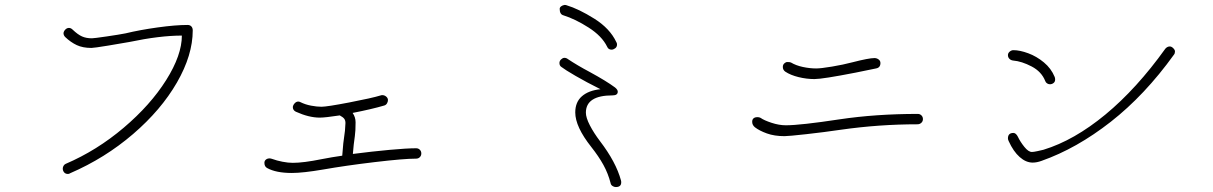

<svg xmlns="http://www.w3.org/2000/svg" viewBox="-20 -762 4910 777"><path d="M234 -80Q234 -86 237.5 -91.5Q241 -97 246 -99Q372 -153 480.5 -245Q589 -337 652.5 -438Q716 -539 716 -618Q627 -618 503 -592Q476 -587 418 -577.5Q360 -568 350 -568Q315 -568 290.5 -579.5Q266 -591 244 -612Q237 -619 237 -628Q238 -636 244.5 -642.5Q251 -649 259 -649Q267 -649 274 -642Q295 -622 312 -614.5Q329 -607 352 -607Q360 -607 411.5 -614.5Q463 -622 488 -627Q546 -641 618 -651Q690 -661 739 -661Q749 -661 754.5 -655Q760 -649 760 -639Q760 -539 696 -428Q632 -317 518.5 -219.5Q405 -122 264 -61Q260 -58 255 -58Q245 -58 239.5 -64.5Q234 -71 234 -80Z M1685 -141Q1685 -132 1679 -126Q1673 -120 1664 -120Q1614 -120 1496.5 -106Q1379 -92 1288 -76Q1206 -62 1161 -62Q1097 -62 1061 -82Q1050 -88 1050 -103Q1050 -111 1056 -116Q1062 -121 1071 -121Q1075 -121 1081 -119Q1100 -112 1123 -107.5Q1146 -103 1165 -103Q1208 -103 1282 -118Q1323 -126 1365 -132Q1368 -181 1376 -233L1378 -264Q1378 -275 1373 -281.5Q1368 -288 1355 -295Q1296 -286 1274 -286Q1230 -286 1177 -310Q1165 -316 1165 -329Q1166 -337 1172.5 -344Q1179 -351 1187 -351Q1191 -351 1195 -349Q1215 -339 1238.5 -334.5Q1262 -330 1281 -330Q1303 -330 1394 -347.5Q1485 -365 1521 -376Q1523 -377 1527 -377Q1536 -377 1543 -371Q1550 -365 1550 -357Q1550 -350 1546 -343.5Q1542 -337 1535 -335Q1484 -320 1407 -305Q1419 -288 1419 -267Q1419 -231 1416 -211Q1411 -178 1408 -139Q1485 -149 1556 -155.5Q1627 -162 1664 -162Q1673 -162 1679 -156Q1685 -150 1685 -141Z M2245 -726Q2245 -732 2251 -736.5Q2257 -741 2265 -742Q2270 -742 2272 -741Q2322 -726 2385 -686.5Q2448 -647 2474 -592Q2477 -588 2477 -582Q2477 -572 2469.5 -566.5Q2462 -561 2455 -561Q2442 -561 2437 -573Q2416 -616 2362 -650.5Q2308 -685 2260 -700Q2245 -704 2245 -726ZM2494 -24Q2494 -5 2472 -5Q2465 -5 2458.5 -9.5Q2452 -14 2451 -21Q2441 -60 2422 -94.5Q2403 -129 2373 -167Q2308 -249 2308 -307Q2308 -349 2335 -372.5Q2362 -396 2410 -401Q2352 -430 2309 -455Q2266 -480 2252 -491Q2244 -496 2244 -507Q2244 -515 2250 -521Q2256 -527 2263 -528Q2272 -528 2278 -523Q2317 -497 2366 -471Q2434 -434 2469 -408Q2480 -399 2480 -391Q2480 -376 2459 -376Q2351 -376 2351 -306Q2351 -286 2367 -255Q2383 -224 2408 -191Q2473 -106 2493 -32Q2494 -29 2494 -24Z M3158 -472Q3148 -479 3148 -491Q3148 -500 3154 -505.5Q3160 -511 3166 -511Q3178 -511 3181 -509Q3201 -497 3229 -491Q3257 -485 3283 -485Q3302 -485 3347 -492.5Q3392 -500 3430 -510Q3496 -527 3519 -527Q3528 -527 3535.5 -521.5Q3543 -516 3543 -507Q3543 -488 3525 -485L3442 -468Q3309 -442 3276 -442Q3244 -442 3211.5 -450Q3179 -458 3158 -472ZM3035 -247Q3024 -256 3024 -269Q3024 -279 3030 -283.5Q3036 -288 3044 -288Q3053 -288 3058 -285Q3072 -275 3102.5 -265Q3133 -255 3160 -255Q3219 -255 3377 -279Q3524 -301 3694 -301Q3703 -301 3709 -295Q3715 -289 3715 -280Q3715 -271 3708.5 -265Q3702 -259 3693 -259Q3537 -259 3383 -237Q3315 -227 3243 -219Q3171 -211 3155 -211Q3114 -211 3083.5 -222Q3053 -233 3035 -247Z M4062 -191Q4059 -197 4059 -202Q4059 -224 4081 -224Q4087 -224 4091.5 -219.5Q4096 -215 4099 -209Q4109 -188 4125.5 -167.5Q4142 -147 4156 -147Q4163 -147 4179 -150.5Q4195 -154 4203 -156Q4327 -194 4453.5 -298.5Q4580 -403 4696 -565Q4704 -574 4714 -574Q4721 -574 4728 -567Q4735 -560 4735 -554Q4735 -546 4731 -541Q4613 -377 4475 -269Q4337 -161 4195 -111Q4176 -104 4159 -104Q4132 -104 4106.5 -126.5Q4081 -149 4062 -191ZM4210 -434Q4195 -472 4155 -493Q4115 -514 4080 -517Q4071 -518 4065 -524Q4059 -530 4059 -539Q4059 -547 4066 -553Q4073 -559 4081 -559Q4107 -559 4141 -546.5Q4175 -534 4204.5 -509.5Q4234 -485 4248 -451Q4250 -447 4250 -440Q4250 -431 4243.5 -426Q4237 -421 4229 -421Q4223 -421 4217.5 -424.5Q4212 -428 4210 -434Z"/></svg>

Font: Tsukimi Rounded Light
Style: Regular
Weight: 300
Designer: Takashi Funayama
Foundry: Takashi Funayama
Version: Version 1.032; ttfautohint (v1.8.3)